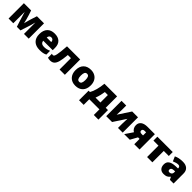

<svg xmlns="http://www.w3.org/2000/svg" viewBox="592 -2631 4902 4902"><g transform="rotate(45 3043.5 -180.0)"><path d="M793 0H622.1V-413.1Q606.4 -350.1 586.7 -283Q566.9 -215.8 495.1 0H365.2L308.1 -176.8Q279.3 -265.6 247.6 -376.5L236.8 -413.1V0H65.9V-553.2H327.1L370.1 -423.8Q382.3 -386.7 403.8 -305.9Q425.3 -225.1 430.2 -193.8Q433.1 -216.8 464.8 -323.7L483.9 -389.2L537.1 -553.2H793Z M1191.9 9.8Q1053.7 9.8 977.3 -63.7Q900.9 -137.2 900.9 -272.9Q900.9 -413.1 971.7 -488Q1042.5 -563 1173.8 -563Q1298.8 -563 1366.9 -497.8Q1435.1 -432.6 1435.1 -310.1V-225.1H1093.8Q1095.7 -178.7 1127.7 -152.3Q1159.7 -126 1214.8 -126Q1265.1 -126 1307.4 -135.5Q1349.6 -145 1398.9 -168V-30.8Q1354 -7.8 1306.2 1Q1258.3 9.8 1191.9 9.8ZM1180.7 -433.1Q1147 -433.1 1124.3 -411.9Q1101.6 -390.6 1097.7 -345.2H1261.7Q1260.7 -385.3 1239 -409.2Q1217.3 -433.1 1180.7 -433.1Z M2098.1 0H1907.2V-411.1H1794.9Q1778.8 -232.9 1754.4 -149.2Q1730 -65.4 1687 -27.8Q1644 9.8 1571.3 9.8Q1520.5 9.8 1484.9 -4.9V-147Q1501 -138.2 1527.8 -138.2Q1549.8 -138.2 1563.5 -160.9Q1577.1 -183.6 1587.6 -233.4Q1598.1 -283.2 1606.7 -361.3Q1615.2 -439.5 1623 -553.2H2098.1Z M2758.3 -277.8Q2758.3 -142.1 2685.3 -66.2Q2612.3 9.8 2481 9.8Q2355 9.8 2280.5 -67.9Q2206.1 -145.5 2206.1 -277.8Q2206.1 -413.1 2279.1 -488Q2352.1 -563 2483.9 -563Q2565.4 -563 2627.9 -528.3Q2690.4 -493.7 2724.4 -429Q2758.3 -364.3 2758.3 -277.8ZM2399.9 -277.8Q2399.9 -206.5 2418.9 -169.2Q2438 -131.8 2482.9 -131.8Q2527.3 -131.8 2545.7 -169.2Q2564 -206.5 2564 -277.8Q2564 -348.6 2545.4 -384.8Q2526.9 -420.9 2481.9 -420.9Q2438 -420.9 2418.9 -385Q2399.9 -349.1 2399.9 -277.8Z M3513.2 203.1H3346.2V0H2980.5V203.1H2813.5V-142.1H2862.3Q2904.8 -214.4 2933.8 -322.5Q2962.9 -430.7 2974.1 -553.2H3431.2V-142.1H3513.2ZM3240.2 -142.1V-411.1H3131.3Q3122.6 -345.2 3107.4 -282.7Q3092.3 -220.2 3063.5 -142.1Z M3761.2 -553.2V-414.1Q3761.2 -402.3 3761 -388.7Q3760.7 -375 3754.4 -214.8L3975.6 -553.2H4186.5V0H4016.6V-149.9Q4016.6 -228.5 4023.4 -335.9L3803.2 0H3591.3V-553.2Z M4442.4 0H4240.2L4382.3 -210Q4339.4 -233.4 4314.5 -276.4Q4289.6 -319.3 4289.6 -376Q4289.6 -460.9 4352.8 -507.1Q4416 -553.2 4531.2 -553.2H4795.4V0H4604.5V-191.9H4548.3ZM4480.5 -370.1Q4480.5 -344.7 4498.5 -330.8Q4516.6 -316.9 4550.3 -316.9H4604.5V-428.2H4549.3Q4517.1 -428.2 4498.8 -413.1Q4480.5 -397.9 4480.5 -370.1Z M5440.4 -411.1H5258.3V0H5067.4V-411.1H4885.3V-553.2H5440.4Z M5891.1 0 5854.5 -73.2H5850.6Q5812 -25.4 5772 -7.8Q5731.9 9.8 5668.5 9.8Q5590.3 9.8 5545.4 -37.1Q5500.5 -84 5500.5 -168.9Q5500.5 -257.3 5562 -300.5Q5623.5 -343.8 5740.2 -349.1L5832.5 -352.1V-359.9Q5832.5 -428.2 5765.1 -428.2Q5704.6 -428.2 5611.3 -387.2L5556.2 -513.2Q5652.8 -563 5800.3 -563Q5906.7 -563 5965.1 -510.3Q6023.4 -457.5 6023.4 -362.8V0ZM5749.5 -125Q5784.2 -125 5808.8 -147Q5833.5 -168.9 5833.5 -204.1V-247.1L5789.6 -245.1Q5695.3 -241.7 5695.3 -175.8Q5695.3 -125 5749.5 -125Z"/></g></svg>

Font: OpenSansExtrabold
Style: Regular
Weight: 800
Foundry: Ascender Corporation
Version: Version 1.10